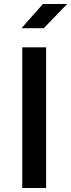

<svg xmlns="http://www.w3.org/2000/svg" viewBox="-20 -946 358 966"><path d="M212 -708V0H92V-708ZM318 -926 200 -804H88L196 -926Z"/></svg>

Font: Metropolitano Medium
Style: Regular
Weight: 500
Designer: Fonts by Alex Slobzheninov & Chris M. Simpson / Changes by Cristiano Sobral
Foundry: Fonts by Alex Slobzheninov & Chris M. Simpson / Changes by Cristiano Sobral
Version: Version 1.00;August 30, 2020;FontCreator 13.0.0.2681 64-bit